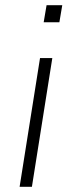

<svg xmlns="http://www.w3.org/2000/svg" viewBox="-20 -714 273 734"><path d="M147 -629 158 -694H218L207 -629ZM55 0 133 -492H180L102 0Z"/></svg>

Font: Nunito Sans 7pt Condensed ExtraLight
Style: Italic
Weight: 250
Width: 3
Italic angle: -9°
Designer: Vernon Adams
Foundry: Vernon Adams
Version: Version 3.101;gftools[0.9.27]